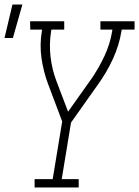

<svg xmlns="http://www.w3.org/2000/svg" viewBox="-53 -829 615 849"><path d="M100 0V-37H180L222 -292L159 -459Q139 -513 130.5 -571.5Q122 -630 132 -691L133 -698H81L80 -735H231V-698H174L173 -691Q164 -634 170.5 -578Q177 -522 196 -472L248 -335L348 -476L349 -477Q383 -526 408.5 -580.5Q434 -635 443 -691L444 -698H391V-735H542V-698H485L484 -691Q474 -629 446.5 -569Q419 -509 380 -455L261 -287L220 -37H295V0ZM-33 -661 2 -809H46L4 -661Z"/></svg>

Font: Iosevka Curly Slab Extralight
Style: Italic
Weight: 200
Italic angle: -9°
Monospace: yes
Designer: Belleve Invis
Foundry: Belleve Invis
Version: Version 22.1.2; ttfautohint (v1.8.4)